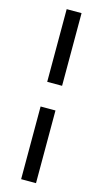

<svg xmlns="http://www.w3.org/2000/svg" viewBox="-137 -799 521 985"><g transform="rotate(15 123.5 -306.5)"><path d="M87 -758H166V-372H87ZM87 -241H166V145H87Z"/></g></svg>

Font: Roboto Serif 72pt SemiCondensed SemiBold
Style: Italic
Weight: 600
Width: 4
Italic angle: -10°
Designer: Greg Gazdowicz
Foundry: Commercial Type
Version: Version 1.008